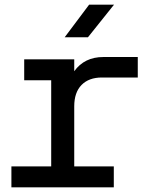

<svg xmlns="http://www.w3.org/2000/svg" viewBox="-20 -805 640 825"><path d="M29 0V-90H200V-460H84V-550H299V-499Q343 -560 424 -560H572V-472H418Q362 -472 330.5 -440Q299 -408 299 -348V-90H469V0ZM258 -645 363 -785H470L358 -645Z"/></svg>

Font: Tiny Medium
Style: Regular
Weight: 500
Monospace: yes
Designer: Philipp Nurullin, Konstantin Bulenkov
Foundry: JetBrains
Version: Version 2.251; ttfautohint (v1.8.4.7-5d5b)